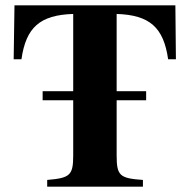

<svg xmlns="http://www.w3.org/2000/svg" viewBox="-20 -696 707 716"><path d="M636 -475 634 -676H34L31 -475H60C77 -594 129 -640 253 -644V-356H139V-322H253V-117C253 -43 242 -32 156 -25V0H513V-25C426 -31 415 -41 415 -117V-322H525V-356H415V-644C538 -640 590 -594 607 -475Z"/></svg>

Font: XITS Math
Style: Bold
Weight: 700
Designer: MicroPress Inc., with final additions and corrections provided by Coen Hoffman, Elsevier (retired)
Version: Version 1.302